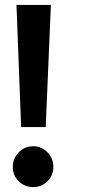

<svg xmlns="http://www.w3.org/2000/svg" viewBox="-20 -747 391 781"><path d="M66 -230 47 -727H187L166 -230ZM115 14Q80 14 56 -9.8Q32 -33.5 32 -68Q32 -102.5 56 -127.2Q80 -152 115 -152Q149.5 -152 173.2 -127.2Q197 -102.5 197 -68Q197 -33.5 173.2 -9.8Q149.5 14 115 14Z"/></svg>

Font: Expletus Sans
Style: Bold
Weight: 700
Version: Version 7.500